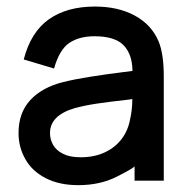

<svg xmlns="http://www.w3.org/2000/svg" viewBox="-20 -533 569 581"><path d="M216.8 27.3Q159.7 27.3 118.7 6.3Q77.6 -14.6 56.9 -51Q36.1 -87.4 36.1 -130.4Q36.1 -191.9 72 -230.5Q107.9 -269 171.4 -284.7Q207 -293.5 251.5 -300.5Q295.9 -307.6 353.5 -314.9L380.9 -318.4Q380.4 -368.7 354 -396Q327.6 -423.3 266.1 -423.3Q219.7 -423.3 189.7 -403.1Q159.7 -382.8 143.6 -325.7L51.8 -353Q73.2 -436 127.9 -474.6Q182.6 -513.2 267.1 -513.2Q337.4 -513.2 387.9 -485.8Q438.5 -458.5 460 -407.7Q475.6 -369.6 475.6 -301.8V13.7H387.2V-29.8Q383.8 -23.9 333.3 1.7Q282.7 27.3 216.8 27.3ZM224.1 -57.1Q266.1 -57.1 297.9 -72.3Q329.6 -87.4 348.9 -113.5Q368.2 -139.6 374 -173.8Q380.4 -201.2 380.4 -233.4Q379.4 -233.4 372.1 -231.9Q310.5 -225.1 273.2 -219.5Q235.8 -213.9 205.6 -205.6Q131.3 -183.6 131.3 -130.4Q131.3 -111.3 140.6 -94.7Q149.9 -78.1 170.7 -67.6Q191.4 -57.1 224.1 -57.1Z"/></svg>

Font: Potro Sans Bangla
Style: Bold
Weight: 700
Designer: Jayed Ahsan Saad
Foundry: Codepotro
Version: Potro Sans Bangla;Version 0.996;CodepotroFonts;